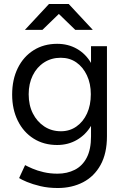

<svg xmlns="http://www.w3.org/2000/svg" viewBox="-20 -732 627 964"><path d="M270 212Q222 212 182.5 202.5Q143 193 115.5 181.5Q88 170 76 162L106 97Q119 104 143 114.5Q167 125 199.5 132.5Q232 140 269 140Q317 140 355.5 120.5Q394 101 415.5 59.5Q437 18 437 -47V-100Q410 -55 366 -29.5Q322 -4 267 -4Q200 -4 149 -36Q98 -68 69.5 -125.5Q41 -183 41 -257Q41 -333 69.5 -390.5Q98 -448 149 -480Q200 -512 267 -512Q322 -512 366 -487Q410 -462 437 -416V-500H517V-48Q517 38 485 96Q453 154 397 183Q341 212 270 212ZM286 -73Q330 -73 364 -97Q398 -121 417 -162.5Q436 -204 436 -259Q436 -312 416.5 -353.5Q397 -395 363.5 -418.5Q330 -442 285 -442Q238 -442 201.5 -418.5Q165 -395 144.5 -353.5Q124 -312 124 -259Q124 -204 145 -162.5Q166 -121 202.5 -97Q239 -73 286 -73ZM358 -582 227 -709V-712H325L446 -582ZM105 -582 226 -712H324V-709L193 -582Z"/></svg>

Font: Figtree
Style: Regular
Weight: 400
Designer: Erik Kennedy
Foundry: Erik Kennedy
Version: Version 2.002